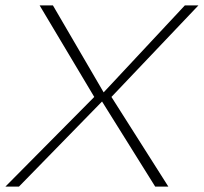

<svg xmlns="http://www.w3.org/2000/svg" viewBox="-40 -695 759 715"><path d="M-20 0 311 -334 107.5 -675H157L346 -351L648.5 -675H699L375 -334L587 0H538L340 -317L30.5 0Z"/></svg>

Font: Anybody ExtraExpanded ExtraLight
Style: Italic
Weight: 200
Width: 8
Italic angle: -10°
Designer: Tyler Finck
Foundry: Etcetera Type Company
Version: Version 1.010; ttfautohint (v1.8.3) -l 8 -r 50 -G 200 -x 14 